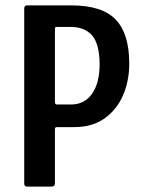

<svg xmlns="http://www.w3.org/2000/svg" viewBox="-20 -693 533 713"><path d="M460 -457Q460 -393 437 -339.5Q414 -286 368.5 -253.5Q323 -221 256 -221H192Q187 -221 185.5 -219Q184 -217 184 -213V-11Q184 0 171 0H81Q70 0 70 -11V-662Q70 -673 81 -673H245Q359 -673 409.5 -620.5Q460 -568 460 -457ZM184 -314Q184 -305 191 -305H244Q294 -305 322 -345Q350 -385 350 -456Q349 -531 321.5 -562Q294 -593 242 -593H191Q187 -593 185.5 -591.5Q184 -590 184 -584Z"/></svg>

Font: Glory SemiBold
Style: Regular
Weight: 600
Designer: Robert Leuschke
Foundry: Robert Leuschke
Version: Version 1.011